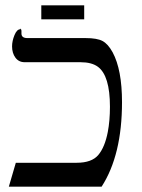

<svg xmlns="http://www.w3.org/2000/svg" viewBox="-20 -697 528 716"><path d="M56 -588 54 -590Q60 -590 60 -581V-572Q60 -555 82 -555H299Q342 -555 362.5 -544Q383 -533 400 -502Q435 -437 435 -316Q435 -119 359 -1H13L39 -90H266Q322 -90 346.5 -119Q371 -148 382 -205Q390 -247 390 -299Q390 -415 345 -448Q322 -465 280 -465H72Q50 -465 37.5 -482Q25 -499 25 -524Q25 -544 34 -566Q43 -588 56 -588ZM134 -677H294V-625H134Z"/></svg>

Font: Libra Serif Modern
Style: Regular
Weight: 400
Designer: Stefan Peev, Context Ltd
Foundry: Stefan Peev, Context Ltd
Version: Version 1.000